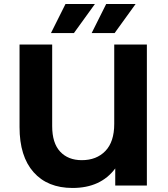

<svg xmlns="http://www.w3.org/2000/svg" viewBox="-20 -921 832 953"><path d="M709 -700V0H552V-85Q480 12 340 12Q216 12 146.5 -66.5Q77 -145 77 -290V-700H239V-295Q239 -211 278.5 -168.5Q318 -126 386 -126Q459 -126 503 -171.5Q547 -217 547 -306V-700ZM305 -901H451L347 -757H233ZM507 -901H653L549 -757H435Z"/></svg>

Font: Montserrat Alternates
Style: Bold
Weight: 700
Designer: Julieta Ulanovsky
Foundry: Julieta Ulanovsky
Version: Version 7.200